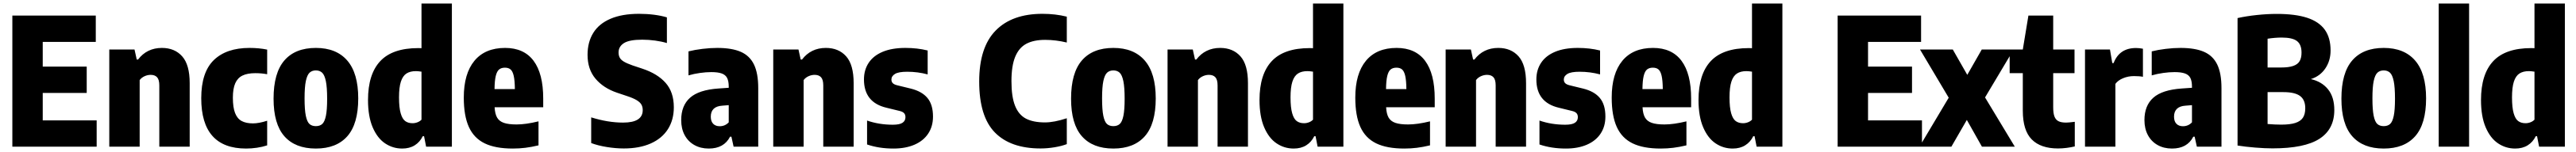

<svg xmlns="http://www.w3.org/2000/svg" viewBox="-20 -828 14498 858"><path d="M220.5 -148.5H524V0H49.5V-740H519V-591.5H220.5V-452H468V-303.5H220.5Z M595 -548.5H737L749.5 -492H757Q781.5 -524.5 815.2 -541Q849 -557.5 891 -557.5Q963 -557.5 1005.2 -510Q1047.5 -462.5 1047.5 -358.5V0H876.5V-345.5Q876.5 -378.5 864 -392Q851.5 -405.5 828 -405.5Q810.5 -405.5 793.5 -397.8Q776.5 -390 766 -376V0H595Z M1112.5 -273.5Q1112.5 -420 1183.2 -488.8Q1254 -557.5 1384 -557.5Q1437.5 -557.5 1483.5 -548V-409Q1451.5 -415 1417 -415Q1372 -415 1344.5 -401.5Q1317 -388 1303.8 -357.8Q1290.5 -327.5 1290.5 -276.5Q1290.5 -222 1302.8 -190.2Q1315 -158.5 1339.8 -145Q1364.5 -131.5 1403.5 -131.5Q1437 -131.5 1483.5 -146.5V-7.5Q1456.5 1.5 1425.5 6Q1394.5 10.5 1365 10.5Q1112.5 10.5 1112.5 -273.5Z M1519.5 -271Q1519.5 -416.5 1580.5 -487Q1641.5 -557.5 1757.5 -557.5Q1873 -557.5 1934.5 -486Q1996 -414.5 1996 -272.5Q1996 -129 1934.8 -59.2Q1873.5 10.5 1757.5 10.5Q1641.5 10.5 1580.5 -58.8Q1519.5 -128 1519.5 -271ZM1821 -270.5Q1821 -335 1813.8 -370Q1806.5 -405 1792.8 -417.8Q1779 -430.5 1757.5 -430.5Q1736 -430.5 1722.2 -417.8Q1708.5 -405 1701.2 -370.8Q1694 -336.5 1694 -273Q1694 -208.5 1701 -174.5Q1708 -140.5 1721.5 -128.2Q1735 -116 1757.5 -116Q1780 -116 1793.5 -128.2Q1807 -140.5 1814 -174Q1821 -207.5 1821 -270.5Z M2051 -263.5Q2051 -409 2119.8 -482.8Q2188.5 -556.5 2334 -556.5Q2346 -556.5 2352 -556V-808H2523V0H2378L2366.5 -59H2359Q2343 -26 2313.8 -7.8Q2284.5 10.5 2243.5 10.5Q2190.5 10.5 2147 -18.8Q2103.5 -48 2077.2 -109.5Q2051 -171 2051 -263.5ZM2352 -152.5V-423.5Q2332 -426.5 2320.5 -426.5Q2288 -426.5 2267.2 -413Q2246.5 -399.5 2236 -367.2Q2225.5 -335 2225.5 -278.5Q2225.5 -221 2234.8 -188.8Q2244 -156.5 2260.5 -144.5Q2277 -132.5 2301.5 -132.5Q2316 -132.5 2329.5 -137.8Q2343 -143 2352 -152.5Z M3037 -222.5H2763.5Q2765.5 -185 2777.5 -164.2Q2789.5 -143.5 2815.5 -134.5Q2841.5 -125.5 2887 -125.5Q2939 -125.5 3010.5 -143V-7.5Q2971 2 2936.8 6.2Q2902.5 10.5 2865.5 10.5Q2767.5 10.5 2707.2 -19Q2647 -48.5 2618.5 -111.5Q2590 -174.5 2590 -277Q2590 -412.5 2650 -485Q2710 -557.5 2822.5 -557.5Q2928.5 -557.5 2982.8 -484.8Q3037 -412 3037 -271.5ZM2763 -325H2877.5Q2877 -373.5 2871 -399.8Q2865 -426 2853.2 -436Q2841.5 -446 2821.5 -446Q2801.5 -446 2789 -436Q2776.5 -426 2770 -399.5Q2763.5 -373 2763 -325Z M3307 -20.5V-165.5Q3401.5 -136 3486.5 -136Q3597 -136 3597 -206.5Q3597 -225 3589.2 -238.2Q3581.5 -251.5 3562.2 -263Q3543 -274.5 3508 -286L3453 -304.5Q3376 -330.5 3331.2 -383.8Q3286.5 -437 3286.5 -518.5Q3286.5 -590.5 3318.8 -642.5Q3351 -694.5 3416 -722.2Q3481 -750 3576.5 -750Q3620 -750 3660.8 -744.8Q3701.5 -739.5 3733 -730V-585Q3703 -594 3666.8 -599Q3630.5 -604 3594 -604Q3522 -604 3491.5 -584.8Q3461 -565.5 3461 -532Q3461 -514.5 3467.8 -502.2Q3474.5 -490 3491.2 -480Q3508 -470 3539 -459L3594.5 -440.5Q3680.5 -412 3726.2 -359.8Q3772 -307.5 3772 -222.5Q3772 -151.5 3738.8 -99Q3705.5 -46.5 3642 -18.2Q3578.5 10 3490.5 10Q3445.5 10 3395.5 2Q3345.5 -6 3307 -20.5Z M4247 -330.5V0H4108.5L4096 -56.5H4088.5Q4054.5 10.5 3968.5 10.5Q3923 10.5 3887.8 -9.2Q3852.5 -29 3833 -65.2Q3813.5 -101.5 3813.5 -150Q3813.5 -232 3863.5 -276.5Q3913.5 -321 4024 -328.5L4081 -332.5V-338.5Q4081 -370 4072 -387.8Q4063 -405.5 4041.8 -413.2Q4020.5 -421 3983 -421Q3953 -421 3919.2 -416.2Q3885.5 -411.5 3854.5 -402.5V-538Q3890 -547 3933.5 -552.2Q3977 -557.5 4016.5 -557.5Q4098.5 -557.5 4148.8 -535.5Q4199 -513.5 4223 -464Q4247 -414.5 4247 -330.5ZM4081 -137.5V-234.5L4044.5 -231.5Q4012.5 -229.5 3996.2 -213.8Q3980 -198 3980 -169.5Q3980 -143 3993.5 -129.2Q4007 -115.5 4030 -115.5Q4060.5 -115.5 4081 -137.5Z M4331.5 -548.5H4473.5L4486 -492H4493.5Q4518 -524.5 4551.8 -541Q4585.5 -557.5 4627.5 -557.5Q4699.5 -557.5 4741.8 -510Q4784 -462.5 4784 -358.5V0H4613V-345.5Q4613 -378.5 4600.5 -392Q4588 -405.5 4564.5 -405.5Q4547 -405.5 4530 -397.8Q4513 -390 4502.5 -376V0H4331.5Z M4859.5 -12.5V-147.5Q4927 -124 5004.5 -124Q5042.5 -124 5059 -135Q5075.5 -146 5075.5 -166.5Q5075.5 -181 5067.8 -189.2Q5060 -197.5 5043.5 -201.5L4968 -220Q4842 -250 4842 -379.5Q4842 -433.5 4868.8 -473.8Q4895.5 -514 4947.8 -535.8Q5000 -557.5 5075.5 -557.5Q5142.5 -557.5 5200.5 -543V-408Q5145 -423 5085 -423Q5037 -423 5016.8 -410.8Q4996.5 -398.5 4996.5 -379Q4996.5 -366 5004.5 -358.2Q5012.5 -350.5 5029.5 -346.5L5105 -328Q5168 -312.5 5199.2 -275Q5230.5 -237.5 5230.5 -170Q5230.5 -114.5 5203.5 -73.8Q5176.5 -33 5126.2 -11.2Q5076 10.5 5008 10.5Q4926.5 10.5 4859.5 -12.5Z M5490.5 -368Q5490.5 -560.5 5582.8 -655.2Q5675 -750 5846.5 -750Q5919.5 -750 5983.5 -734V-588Q5921 -603 5861.5 -603Q5797 -603 5755.5 -580.8Q5714 -558.5 5693 -507.2Q5672 -456 5672 -370Q5672 -281.5 5692.5 -230.5Q5713 -179.5 5754 -158.2Q5795 -137 5861 -137Q5912 -137 5983.5 -160.5V-14.5Q5955 -3.5 5915 3.2Q5875 10 5836 10Q5667 10 5578.8 -80.2Q5490.5 -170.5 5490.5 -368Z M6007.5 -271Q6007.5 -416.5 6068.5 -487Q6129.5 -557.5 6245.5 -557.5Q6361 -557.5 6422.5 -486Q6484 -414.5 6484 -272.5Q6484 -129 6422.8 -59.2Q6361.5 10.5 6245.5 10.5Q6129.5 10.5 6068.5 -58.8Q6007.5 -128 6007.5 -271ZM6309 -270.5Q6309 -335 6301.8 -370Q6294.5 -405 6280.8 -417.8Q6267 -430.5 6245.5 -430.5Q6224 -430.5 6210.2 -417.8Q6196.5 -405 6189.2 -370.8Q6182 -336.5 6182 -273Q6182 -208.5 6189 -174.5Q6196 -140.5 6209.5 -128.2Q6223 -116 6245.5 -116Q6268 -116 6281.5 -128.2Q6295 -140.5 6302 -174Q6309 -207.5 6309 -270.5Z M6550.5 -548.5H6692.5L6705 -492H6712.5Q6737 -524.5 6770.8 -541Q6804.5 -557.5 6846.5 -557.5Q6918.5 -557.5 6960.8 -510Q7003 -462.5 7003 -358.5V0H6832V-345.5Q6832 -378.5 6819.5 -392Q6807 -405.5 6783.5 -405.5Q6766 -405.5 6749 -397.8Q6732 -390 6721.5 -376V0H6550.5Z M7068 -263.5Q7068 -409 7136.8 -482.8Q7205.5 -556.5 7351 -556.5Q7363 -556.5 7369 -556V-808H7540V0H7395L7383.5 -59H7376Q7360 -26 7330.8 -7.8Q7301.5 10.5 7260.5 10.5Q7207.5 10.5 7164 -18.8Q7120.5 -48 7094.2 -109.5Q7068 -171 7068 -263.5ZM7369 -152.5V-423.5Q7349 -426.5 7337.5 -426.5Q7305 -426.5 7284.2 -413Q7263.5 -399.5 7253 -367.2Q7242.5 -335 7242.5 -278.5Q7242.5 -221 7251.8 -188.8Q7261 -156.5 7277.5 -144.5Q7294 -132.5 7318.5 -132.5Q7333 -132.5 7346.5 -137.8Q7360 -143 7369 -152.5Z M8054 -222.5H7780.5Q7782.5 -185 7794.5 -164.2Q7806.5 -143.5 7832.5 -134.5Q7858.5 -125.5 7904 -125.5Q7956 -125.5 8027.5 -143V-7.5Q7988 2 7953.8 6.2Q7919.5 10.5 7882.5 10.5Q7784.5 10.5 7724.2 -19Q7664 -48.5 7635.5 -111.5Q7607 -174.5 7607 -277Q7607 -412.5 7667 -485Q7727 -557.5 7839.5 -557.5Q7945.5 -557.5 7999.8 -484.8Q8054 -412 8054 -271.5ZM7780 -325H7894.5Q7894 -373.5 7888 -399.8Q7882 -426 7870.2 -436Q7858.5 -446 7838.5 -446Q7818.5 -446 7806 -436Q7793.5 -426 7787 -399.5Q7780.5 -373 7780 -325Z M8115.5 -548.5H8257.5L8270 -492H8277.5Q8302 -524.5 8335.8 -541Q8369.5 -557.5 8411.5 -557.5Q8483.5 -557.5 8525.8 -510Q8568 -462.5 8568 -358.5V0H8397V-345.5Q8397 -378.5 8384.5 -392Q8372 -405.5 8348.5 -405.5Q8331 -405.5 8314 -397.8Q8297 -390 8286.5 -376V0H8115.5Z M8643.5 -12.5V-147.5Q8711 -124 8788.5 -124Q8826.5 -124 8843 -135Q8859.5 -146 8859.5 -166.5Q8859.5 -181 8851.8 -189.2Q8844 -197.5 8827.5 -201.5L8752 -220Q8626 -250 8626 -379.5Q8626 -433.5 8652.8 -473.8Q8679.5 -514 8731.8 -535.8Q8784 -557.5 8859.5 -557.5Q8926.5 -557.5 8984.5 -543V-408Q8929 -423 8869 -423Q8821 -423 8800.8 -410.8Q8780.5 -398.5 8780.5 -379Q8780.5 -366 8788.5 -358.2Q8796.5 -350.5 8813.5 -346.5L8889 -328Q8952 -312.5 8983.2 -275Q9014.5 -237.5 9014.5 -170Q9014.5 -114.5 8987.5 -73.8Q8960.5 -33 8910.2 -11.2Q8860 10.5 8792 10.5Q8710.5 10.5 8643.5 -12.5Z M9497 -222.5H9223.5Q9225.5 -185 9237.5 -164.2Q9249.5 -143.5 9275.5 -134.5Q9301.5 -125.5 9347 -125.5Q9399 -125.5 9470.5 -143V-7.5Q9431 2 9396.8 6.2Q9362.5 10.5 9325.5 10.5Q9227.5 10.5 9167.2 -19Q9107 -48.5 9078.5 -111.5Q9050 -174.5 9050 -277Q9050 -412.5 9110 -485Q9170 -557.5 9282.5 -557.5Q9388.5 -557.5 9442.8 -484.8Q9497 -412 9497 -271.5ZM9223 -325H9337.5Q9337 -373.5 9331 -399.8Q9325 -426 9313.2 -436Q9301.5 -446 9281.5 -446Q9261.5 -446 9249 -436Q9236.5 -426 9230 -399.5Q9223.5 -373 9223 -325Z M9538.5 -263.5Q9538.5 -409 9607.2 -482.8Q9676 -556.5 9821.5 -556.5Q9833.5 -556.5 9839.5 -556V-808H10010.5V0H9865.5L9854 -59H9846.5Q9830.5 -26 9801.2 -7.8Q9772 10.5 9731 10.5Q9678 10.5 9634.5 -18.8Q9591 -48 9564.8 -109.5Q9538.5 -171 9538.5 -263.5ZM9839.5 -152.5V-423.5Q9819.5 -426.5 9808 -426.5Q9775.5 -426.5 9754.8 -413Q9734 -399.5 9723.5 -367.2Q9713 -335 9713 -278.5Q9713 -221 9722.2 -188.8Q9731.5 -156.5 9748 -144.5Q9764.5 -132.5 9789 -132.5Q9803.5 -132.5 9817 -137.8Q9830.5 -143 9839.5 -152.5Z M10492.5 -148.5H10796V0H10321.5V-740H10791V-591.5H10492.5V-452H10740V-303.5H10492.5Z M11151 -278 11318.5 0H11133.5L11048.5 -151L10961.5 0H10782L10946.5 -276.5L10785 -548.5H10969.5L11051 -405.5L11132.5 -548.5H11312Z M11656 -140.5V-1.5Q11635.5 3.5 11610.2 6.8Q11585 10 11561.5 10Q11464 10 11413.8 -41Q11363.5 -92 11363.5 -203V-415H11289.5V-548.5H11363.5L11395 -740H11534.5V-548.5H11654.5V-415H11534.5V-222.5Q11534.5 -189 11541.5 -170.5Q11548.5 -152 11564 -144Q11579.5 -136 11607.5 -136Q11621 -136 11656 -140.5Z M11713.5 -548.5H11854L11867 -472H11874.5Q11907 -557 12000.5 -557Q12018.5 -557 12039.5 -553V-394.5Q12021 -398.5 11989 -398.5Q11956.5 -398.5 11927.8 -386.5Q11899 -374.5 11884.5 -354.5V0H11713.5Z M12481.5 -330.5V0H12343L12330.5 -56.5H12323Q12289 10.5 12203 10.5Q12157.5 10.5 12122.2 -9.2Q12087 -29 12067.5 -65.2Q12048 -101.5 12048 -150Q12048 -232 12098 -276.5Q12148 -321 12258.5 -328.5L12315.5 -332.5V-338.5Q12315.5 -370 12306.5 -387.8Q12297.5 -405.5 12276.2 -413.2Q12255 -421 12217.5 -421Q12187.5 -421 12153.8 -416.2Q12120 -411.5 12089 -402.5V-538Q12124.5 -547 12168 -552.2Q12211.5 -557.5 12251 -557.5Q12333 -557.5 12383.2 -535.5Q12433.5 -513.5 12457.5 -464Q12481.5 -414.5 12481.5 -330.5ZM12315.5 -137.5V-234.5L12279 -231.5Q12247 -229.5 12230.8 -213.8Q12214.5 -198 12214.5 -169.5Q12214.5 -143 12228 -129.2Q12241.5 -115.5 12264.5 -115.5Q12295 -115.5 12315.5 -137.5Z M13116.5 -207Q13116.5 -98.5 13032.8 -44.5Q12949 9.5 12769 9.5Q12726 9.5 12671 5Q12616 0.5 12572 -6.5V-726Q12621.5 -737 12680 -743.2Q12738.5 -749.5 12792.5 -749.5Q12896.5 -749.5 12963.2 -727.8Q13030 -706 13062.8 -660.5Q13095.5 -615 13095.5 -543Q13095.5 -485.5 13066 -441.8Q13036.5 -398 12984.5 -381.5Q13046 -367.5 13081.2 -323.8Q13116.5 -280 13116.5 -207ZM12741 -609.5V-447H12816.5Q12860 -447 12885.2 -455.8Q12910.5 -464.5 12921.2 -482.8Q12932 -501 12932 -531Q12932 -576.5 12906.5 -596.2Q12881 -616 12820.5 -616Q12784 -616 12741 -609.5ZM12953 -217Q12953 -264.5 12923.8 -286.2Q12894.5 -308 12830.5 -308H12741V-128Q12783 -124.5 12817.5 -124.5Q12867.5 -124.5 12897 -134Q12926.5 -143.5 12939.8 -163.5Q12953 -183.5 12953 -217Z M13156.5 -271Q13156.5 -416.5 13217.5 -487Q13278.5 -557.5 13394.5 -557.5Q13510 -557.5 13571.5 -486Q13633 -414.5 13633 -272.5Q13633 -129 13571.8 -59.2Q13510.5 10.5 13394.5 10.5Q13278.5 10.5 13217.5 -58.8Q13156.5 -128 13156.5 -271ZM13458 -270.5Q13458 -335 13450.8 -370Q13443.5 -405 13429.8 -417.8Q13416 -430.5 13394.5 -430.5Q13373 -430.5 13359.2 -417.8Q13345.5 -405 13338.2 -370.8Q13331 -336.5 13331 -273Q13331 -208.5 13338 -174.5Q13345 -140.5 13358.5 -128.2Q13372 -116 13394.5 -116Q13417 -116 13430.5 -128.2Q13444 -140.5 13451 -174Q13458 -207.5 13458 -270.5Z M13704 0V-808H13875V0Z M13942 -263.5Q13942 -409 14010.8 -482.8Q14079.5 -556.5 14225 -556.5Q14237 -556.5 14243 -556V-808H14414V0H14269L14257.5 -59H14250Q14234 -26 14204.8 -7.8Q14175.5 10.5 14134.5 10.5Q14081.5 10.5 14038 -18.8Q13994.5 -48 13968.2 -109.5Q13942 -171 13942 -263.5ZM14243 -152.5V-423.5Q14223 -426.5 14211.5 -426.5Q14179 -426.5 14158.2 -413Q14137.5 -399.5 14127 -367.2Q14116.5 -335 14116.5 -278.5Q14116.5 -221 14125.8 -188.8Q14135 -156.5 14151.5 -144.5Q14168 -132.5 14192.5 -132.5Q14207 -132.5 14220.5 -137.8Q14234 -143 14243 -152.5Z"/></svg>

Font: Encode Sans Condensed ExtraBold
Style: Regular
Weight: 800
Width: 3
Designer: Multiple Designers
Foundry: Impallari Type
Version: Version 2.000